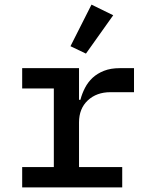

<svg xmlns="http://www.w3.org/2000/svg" viewBox="-20 -811 640 831"><path d="M352 -579 285 -611 376 -791 470 -745ZM76 -88H213V-428H76V-516H322V-379H328Q335 -406 348 -431Q361 -456 381 -474.5Q401 -493 430 -504.5Q459 -516 498 -516H560V-412H458Q398 -412 360 -376.5Q322 -341 322 -281V-88H509V0H76Z"/></svg>

Font: IBM Plaex Mono Medium
Style: Regular
Weight: 500
Designer: Mike Abbink, Paul van der Laan, Pieter van Rosmalen
Foundry: Bold Monday
Version: Version 2.003